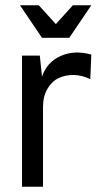

<svg xmlns="http://www.w3.org/2000/svg" viewBox="-20 -712 380 732"><path d="M64 0V-500H131.8L140.1 -419.9Q158.7 -475.1 211.2 -498.5Q263.7 -522 328.1 -503.9L324.2 -410.2Q293.9 -425.3 262.2 -426Q230.5 -426.8 204.1 -414.6Q177.7 -402.3 160.9 -373.5Q144 -344.7 144 -304.2V0ZM140.1 -567.9 56.2 -691.9H127.9L192.9 -620.1L257.8 -691.9H328.1L244.1 -567.9Z"/></svg>

Font: Apfel Grotezk
Style: Regular
Weight: 400
Designer: Luigi Gorlero
Foundry: © 2023, Luigi Gorlero & Collletttivo
Version: Version 2.000;Glyphs 3.2 (3217)